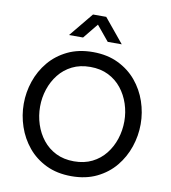

<svg xmlns="http://www.w3.org/2000/svg" viewBox="-102 -1060 1030 1158"><g transform="rotate(10 413.0 -481.5)"><path d="M413 10Q325 10 258 -22.5Q191 -55 146 -109.5Q101 -164 78 -232Q55 -300 55 -371Q55 -442 78 -509.5Q101 -577 146 -631Q191 -685 258 -717.5Q325 -750 413 -750Q501 -750 568 -717.5Q635 -685 680 -631Q725 -577 748 -509.5Q771 -442 771 -371Q771 -300 748 -232Q725 -164 680 -109.5Q635 -55 568 -22.5Q501 10 413 10ZM413 -81Q476 -81 524 -105Q572 -129 604.5 -170Q637 -211 654 -263Q671 -315 671 -371Q671 -426 654 -477.5Q637 -529 604.5 -570Q572 -611 524 -635Q476 -659 413 -659Q350 -659 302 -635Q254 -611 221.5 -570Q189 -529 172 -477.5Q155 -426 155 -371Q155 -315 172 -263Q189 -211 221.5 -170Q254 -129 302 -105Q350 -81 413 -81ZM338 -826H252L373 -973H454L575 -826H489L413 -918Z"/></g></svg>

Font: Be Vietnam Pro Variable Thin
Style: Regular
Weight: 100
Designer: Lam Bao, Tony Le, Vietanh Nguyen
Foundry: Yellow Type Foundry
Version: Version 1.002